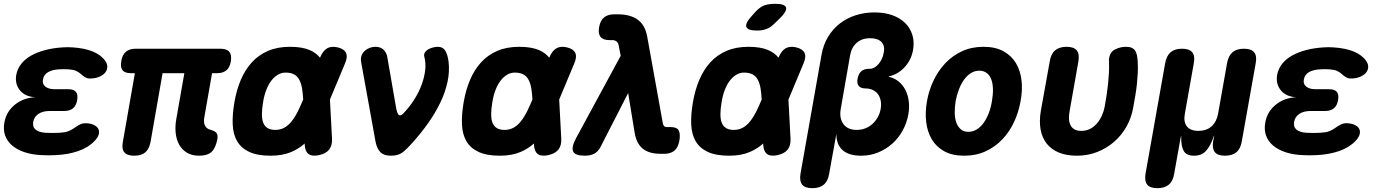

<svg xmlns="http://www.w3.org/2000/svg" viewBox="-29 -805 7249 1005"><path d="M523 -485Q534 -468 532.5 -451.5Q531 -435 519.5 -422.5Q508 -410 488 -402Q468 -394 441 -394Q429 -394 420.5 -398.5Q412 -403 404.5 -409Q397 -415 389.5 -421.5Q382 -428 371 -433Q363 -437 353.5 -439Q344 -441 331 -442Q318 -443 305 -443Q292 -443 279 -442Q244 -440 222 -427Q200 -414 196 -389Q191 -366 208 -352Q225 -338 257 -338H328Q357 -338 368.5 -324Q380 -310 375 -281Q370 -252 353 -238Q336 -224 307 -224H230Q195 -224 172.5 -209Q150 -194 145 -168Q140 -141 157.5 -126.5Q175 -112 210 -110Q228 -109 246 -109Q264 -109 282 -110Q298 -111 310 -113Q322 -115 333 -120Q345 -125 355 -132Q365 -139 374.5 -145Q384 -151 394 -155.5Q404 -160 416 -160Q443 -160 460.5 -152Q478 -144 485 -131.5Q492 -119 488 -102.5Q484 -86 467 -68Q434 -33 381 -14.5Q328 4 262 7Q244 8 226 8Q208 8 190 7Q140 5 100.5 -8Q61 -21 35 -43Q9 -65 -2 -95.5Q-13 -126 -6 -164Q4 -221 49.5 -257.5Q95 -294 158 -296Q104 -298 76 -331.5Q48 -365 56 -413Q62 -445 82 -470.5Q102 -496 134 -514Q166 -532 208 -543Q250 -554 299 -557Q312 -558 325 -558Q338 -558 351 -557Q414 -553 457.5 -535Q501 -517 523 -485Z M1013 10Q975 10 949 -6Q923 -22 908.5 -48.5Q894 -75 890.5 -110Q887 -145 894 -183L936 -422H822L759 -62Q752 -25 731.5 -7.5Q711 10 674 10Q637 10 622 -7.5Q607 -25 614 -62L677 -422H656Q624 -422 612 -438Q600 -454 606 -486Q611 -518 630 -534Q649 -550 681 -550H1123Q1158 -550 1171.5 -533.5Q1185 -517 1179 -482Q1174 -452 1156 -437Q1138 -422 1108 -422H1081L1040 -188Q1036 -164 1044 -147.5Q1052 -131 1072 -126Q1097 -119 1104.5 -108.5Q1112 -98 1109 -78Q1100 -30 1078.5 -10Q1057 10 1013 10Z M1709 -77Q1710 -42 1693.5 -21.5Q1677 -1 1641 7Q1605 15 1586.5 1.5Q1568 -12 1566 -47V-54Q1536 -27 1497 -10Q1451 10 1388 10Q1318 10 1275.5 -10Q1233 -30 1212 -66.5Q1191 -103 1189 -154.5Q1187 -206 1198 -270Q1209 -334 1231.5 -387Q1254 -440 1289 -478.5Q1324 -517 1373.5 -538.5Q1423 -560 1489 -560Q1552 -560 1592 -543Q1625 -529 1646 -503Q1660 -538 1683 -552Q1706 -565 1739 -557Q1772 -549 1782 -528.5Q1792 -508 1777 -473L1698 -284ZM1558 -284Q1556 -318 1552 -343Q1547 -371 1536.5 -389.5Q1526 -408 1508.5 -416.5Q1491 -425 1465 -425Q1445 -425 1426.5 -414.5Q1408 -404 1392.5 -384.5Q1377 -365 1365.5 -336Q1354 -307 1348 -270Q1342 -234 1342 -206.5Q1342 -179 1349.5 -161Q1357 -143 1372.5 -134Q1388 -125 1412 -125Q1438 -125 1459 -136.5Q1480 -148 1497.5 -170Q1515 -192 1531 -224Q1544 -251 1558 -284Z M1937 -62 1861 -482Q1858 -501 1864 -515.5Q1870 -530 1881.5 -540Q1893 -550 1907.5 -555Q1922 -560 1935 -560Q1962 -560 1977.5 -546Q1993 -532 1998 -508L2044 -243Q2049 -212 2058 -204Q2067 -196 2081 -210Q2113 -243 2137.5 -281Q2162 -319 2177 -359Q2192 -399 2196.5 -437Q2201 -475 2192 -508Q2189 -520 2194.5 -529.5Q2200 -539 2210.5 -545.5Q2221 -552 2235.5 -556Q2250 -560 2263 -560Q2289 -560 2301.5 -540Q2314 -520 2319 -482Q2325 -430 2313.5 -376.5Q2302 -323 2276.5 -269.5Q2251 -216 2213.5 -162.5Q2176 -109 2129 -57Q2102 -26 2079 -8Q2056 10 2018 10Q1980 10 1962 -8.5Q1944 -27 1937 -62Z M2909 -77Q2910 -42 2893.5 -21.5Q2877 -1 2841 7Q2805 15 2786.5 1.5Q2768 -12 2766 -47V-54Q2736 -27 2697 -10Q2651 10 2588 10Q2518 10 2475.5 -10Q2433 -30 2412 -66.5Q2391 -103 2389 -154.5Q2387 -206 2398 -270Q2409 -334 2431.5 -387Q2454 -440 2489 -478.5Q2524 -517 2573.5 -538.5Q2623 -560 2689 -560Q2752 -560 2792 -543Q2825 -529 2846 -503Q2860 -538 2883 -552Q2906 -565 2939 -557Q2972 -549 2982 -528.5Q2992 -508 2977 -473L2898 -284ZM2758 -284Q2756 -318 2752 -343Q2747 -371 2736.5 -389.5Q2726 -408 2708.5 -416.5Q2691 -425 2665 -425Q2645 -425 2626.5 -414.5Q2608 -404 2592.5 -384.5Q2577 -365 2565.5 -336Q2554 -307 2548 -270Q2542 -234 2542 -206.5Q2542 -179 2549.5 -161Q2557 -143 2572.5 -134Q2588 -125 2612 -125Q2638 -125 2659 -136.5Q2680 -148 2697.5 -170Q2715 -192 2731 -224Q2744 -251 2758 -284Z M3115 -37Q3101 -10 3080.5 0Q3060 10 3032 10Q2981 10 2971 -12.5Q2961 -35 2987 -83L3220 -513L3209 -569Q3207 -581 3198 -588Q3189 -595 3178 -595H3162Q3128 -595 3114.5 -612Q3101 -629 3107 -663Q3113 -697 3132.5 -713.5Q3152 -730 3186 -730H3206Q3270 -730 3309 -702Q3348 -674 3359 -612L3439 -168Q3441 -153 3446 -146.5Q3451 -140 3459 -140H3480Q3515 -140 3524 -121.5Q3533 -103 3527 -68Q3520 -31 3500 -15.5Q3480 0 3450 0H3427Q3370 0 3336.5 -26Q3303 -52 3293 -110L3259 -318Z M4026 -683Q4006 -662 3983.5 -653.5Q3961 -645 3935 -645Q3884 -645 3877.5 -664.5Q3871 -684 3909 -725L3927 -745Q3952 -771 3975 -778Q3998 -785 4029 -785Q4080 -785 4085.5 -765.5Q4091 -746 4052 -708ZM4109 -77Q4110 -42 4093.5 -21.5Q4077 -1 4041 7Q4005 15 3986.5 1.5Q3968 -12 3966 -47V-54Q3936 -27 3897 -10Q3851 10 3788 10Q3718 10 3675.5 -10Q3633 -30 3612 -66.5Q3591 -103 3589 -154.5Q3587 -206 3598 -270Q3609 -334 3631.5 -387Q3654 -440 3689 -478.5Q3724 -517 3773.5 -538.5Q3823 -560 3889 -560Q3952 -560 3992 -543Q4025 -529 4046 -503Q4060 -538 4083 -552Q4106 -565 4139 -557Q4172 -549 4182 -528.5Q4192 -508 4177 -473L4098 -284ZM3958 -284Q3956 -318 3952 -343Q3947 -371 3936.5 -389.5Q3926 -408 3908.5 -416.5Q3891 -425 3865 -425Q3845 -425 3826.5 -414.5Q3808 -404 3792.5 -384.5Q3777 -365 3765.5 -336Q3754 -307 3748 -270Q3742 -234 3742 -206.5Q3742 -179 3749.5 -161Q3757 -143 3772.5 -134Q3788 -125 3812 -125Q3838 -125 3859 -136.5Q3880 -148 3897.5 -170Q3915 -192 3931 -224Q3944 -251 3958 -284Z M4223 180Q4185 180 4170 161.5Q4155 143 4161 105L4271 -517Q4280 -570 4305 -611.5Q4330 -653 4366.5 -681.5Q4403 -710 4449.5 -725Q4496 -740 4549 -740Q4601 -740 4641.5 -725.5Q4682 -711 4708.5 -685Q4735 -659 4746.5 -622.5Q4758 -586 4750 -542Q4740 -489 4705 -452Q4670 -415 4623 -405V-403Q4652 -397 4674 -379Q4696 -361 4709.5 -335.5Q4723 -310 4727.5 -277Q4732 -244 4726 -208Q4718 -162 4696 -122Q4674 -82 4641.5 -53Q4609 -24 4567.5 -7Q4526 10 4479 10Q4413 10 4380.5 -20Q4348 -50 4349 -105L4311 105Q4305 143 4283 161.5Q4261 180 4223 180ZM4521 -445H4526Q4536 -445 4547 -451Q4558 -457 4568 -468Q4578 -479 4586 -495Q4594 -511 4597 -530Q4604 -565 4585 -585Q4566 -605 4525 -605Q4484 -605 4456.5 -582Q4429 -559 4421 -517L4372 -236Q4363 -187 4385.5 -156Q4408 -125 4455 -125Q4479 -125 4500 -133Q4521 -141 4537.5 -156Q4554 -171 4565.5 -191.5Q4577 -212 4581 -236Q4585 -260 4580.5 -280Q4576 -300 4565.5 -313.5Q4555 -327 4538.5 -334.5Q4522 -342 4502 -342H4503Q4477 -342 4466 -355Q4455 -368 4460 -394Q4465 -420 4480 -432.5Q4495 -445 4521 -445Z M5018 10Q4956 10 4914 -13Q4872 -36 4848.5 -75.5Q4825 -115 4819 -166.5Q4813 -218 4823 -275Q4833 -332 4857.5 -383.5Q4882 -435 4919.5 -474.5Q4957 -514 5007 -537Q5057 -560 5119 -560Q5181 -560 5223 -537Q5265 -514 5288.5 -475Q5312 -436 5318 -384.5Q5324 -333 5313 -275Q5303 -218 5279 -166.5Q5255 -115 5217.5 -75.5Q5180 -36 5130 -13Q5080 10 5018 10ZM5040 -115Q5064 -115 5084.5 -128Q5105 -141 5120.5 -163Q5136 -185 5147 -214Q5158 -243 5163 -275Q5169 -308 5168.5 -337Q5168 -366 5160.5 -387.5Q5153 -409 5137 -422Q5121 -435 5097 -435Q5073 -435 5052.5 -422Q5032 -409 5016.5 -387Q5001 -365 4990 -336Q4979 -307 4973 -275Q4968 -243 4968.5 -214Q4969 -185 4977 -163Q4985 -141 5000.5 -128Q5016 -115 5040 -115Z M5466 -485Q5472 -523 5494 -541.5Q5516 -560 5554 -560Q5592 -560 5607 -541.5Q5622 -523 5616 -485L5570 -225Q5566 -204 5566.5 -185Q5567 -166 5573.5 -151.5Q5580 -137 5594 -128.5Q5608 -120 5631 -120Q5658 -120 5679 -131.5Q5700 -143 5715 -161.5Q5730 -180 5739.5 -202Q5749 -224 5753 -245Q5759 -278 5763.5 -307.5Q5768 -337 5771 -365.5Q5774 -394 5775.5 -423Q5777 -452 5776 -485Q5776 -490 5775.5 -493.5Q5775 -497 5777 -502Q5782 -534 5809 -547Q5836 -560 5864 -560Q5884 -560 5895.5 -554.5Q5907 -549 5913 -539.5Q5919 -530 5922 -516Q5925 -502 5926 -485Q5928 -453 5926.5 -423.5Q5925 -394 5922 -365Q5919 -336 5914 -306.5Q5909 -277 5903 -244Q5894 -190 5868 -143.5Q5842 -97 5803 -63Q5764 -29 5714.5 -9.5Q5665 10 5608 10Q5554 10 5514.5 -6Q5475 -22 5450.5 -52.5Q5426 -83 5418 -126.5Q5410 -170 5419 -224Z M6029 180Q5991 180 5976 161.5Q5961 143 5967 105L6070 -475Q6077 -513 6098.5 -531.5Q6120 -550 6158 -550Q6196 -550 6211.5 -531.5Q6227 -513 6220 -475L6173 -210Q6165 -167 6183.5 -143.5Q6202 -120 6244 -120Q6286 -120 6312.5 -143.5Q6339 -167 6347 -210L6394 -475Q6401 -513 6422.5 -531.5Q6444 -550 6482 -550Q6520 -550 6535.5 -531.5Q6551 -513 6544 -475L6471 -65Q6465 -27 6443 -8.5Q6421 10 6383 10Q6345 10 6330 -8.5Q6315 -27 6321 -65L6325 -85Q6327 -95 6326 -95Q6326 -95 6326 -95Q6325 -95 6322 -85Q6306 -40 6283.5 -15Q6261 10 6221 10Q6181 10 6167 -15Q6153 -40 6154 -85Q6154 -95 6153.5 -95Q6153 -95 6151 -85L6117 105Q6111 143 6089 161.5Q6067 180 6029 180Z M7123 -485Q7134 -468 7132.5 -451.5Q7131 -435 7119.5 -422.5Q7108 -410 7088 -402Q7068 -394 7041 -394Q7029 -394 7020.5 -398.5Q7012 -403 7004.5 -409Q6997 -415 6989.5 -421.5Q6982 -428 6971 -433Q6963 -437 6953.5 -439Q6944 -441 6931 -442Q6918 -443 6905 -443Q6892 -443 6879 -442Q6844 -440 6822 -427Q6800 -414 6796 -389Q6791 -366 6808 -352Q6825 -338 6857 -338H6928Q6957 -338 6968.5 -324Q6980 -310 6975 -281Q6970 -252 6953 -238Q6936 -224 6907 -224H6830Q6795 -224 6772.5 -209Q6750 -194 6745 -168Q6740 -141 6757.5 -126.5Q6775 -112 6810 -110Q6828 -109 6846 -109Q6864 -109 6882 -110Q6898 -111 6910 -113Q6922 -115 6933 -120Q6945 -125 6955 -132Q6965 -139 6974.5 -145Q6984 -151 6994 -155.5Q7004 -160 7016 -160Q7043 -160 7060.5 -152Q7078 -144 7085 -131.5Q7092 -119 7088 -102.5Q7084 -86 7067 -68Q7034 -33 6981 -14.5Q6928 4 6862 7Q6844 8 6826 8Q6808 8 6790 7Q6740 5 6700.5 -8Q6661 -21 6635 -43Q6609 -65 6598 -95.5Q6587 -126 6594 -164Q6604 -221 6649.5 -257.5Q6695 -294 6758 -296Q6704 -298 6676 -331.5Q6648 -365 6656 -413Q6662 -445 6682 -470.5Q6702 -496 6734 -514Q6766 -532 6808 -543Q6850 -554 6899 -557Q6912 -558 6925 -558Q6938 -558 6951 -557Q7014 -553 7057.5 -535Q7101 -517 7123 -485Z"/></svg>

Font: Maple Mono NL ExtraBold
Style: Italic
Weight: 800
Italic angle: -10°
Monospace: yes
Designer: subframe7536
Version: Version 7.000